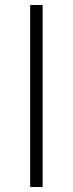

<svg xmlns="http://www.w3.org/2000/svg" viewBox="-20 -750 292 770"><path d="M101 0V-730H151V0Z"/></svg>

Font: M PLUS 1 Light
Style: Regular
Weight: 300
Designer: Coji Morishita
Foundry: UNDERFOREST DESIGN
Version: Version 1.001